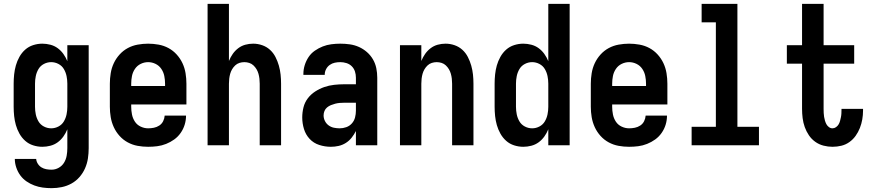

<svg xmlns="http://www.w3.org/2000/svg" viewBox="-20 -755 4540 998"><path d="M248 223Q225 223 202.5 220Q180 217 158.5 209Q137 201 118 188Q99 175 85.5 156.5Q72 138 64.5 115.5Q57 93 57 71H168Q169 84 176.5 96Q184 108 195.5 115Q207 122 220.5 124.5Q234 127 248 127Q268 127 285.5 117Q303 107 313 90.5Q323 74 326.5 54.5Q330 35 330 15V-83Q322 -63 309.5 -45.5Q297 -28 280 -15.5Q263 -3 242 2.5Q221 8 200 8Q176 8 152.5 0.5Q129 -7 111 -23Q93 -39 81 -60.5Q69 -82 62.5 -105Q56 -128 53.5 -152Q51 -176 51 -200V-320Q51 -344 53.5 -368Q56 -392 62.5 -415Q69 -438 81 -459.5Q93 -481 111 -497Q129 -513 152.5 -520.5Q176 -528 200 -528Q221 -528 242 -522.5Q263 -517 280 -504.5Q297 -492 309.5 -474.5Q322 -457 330 -437V-520H441V15Q441 42 437 68.5Q433 95 422 120Q411 145 393 165.5Q375 186 351.5 199Q328 212 301.5 217.5Q275 223 248 223ZM246 -88Q266 -88 284 -97.5Q302 -107 312 -124Q322 -141 326 -160.5Q330 -180 330 -200V-320Q330 -340 326 -359.5Q322 -379 312 -396Q302 -413 284 -422.5Q266 -432 246 -432Q226 -432 208 -422.5Q190 -413 180 -396Q170 -379 166 -359.5Q162 -340 162 -320V-200Q162 -180 166 -160.5Q170 -141 180 -124Q190 -107 208 -97.5Q226 -88 246 -88Z M750 8Q722 8 695 3Q668 -2 644 -15Q620 -28 601.5 -48.5Q583 -69 571.5 -94Q560 -119 555.5 -146Q551 -173 551 -200V-320Q551 -347 555.5 -374.5Q560 -402 571.5 -426.5Q583 -451 601.5 -471.5Q620 -492 644 -505Q668 -518 695.5 -523Q723 -528 750 -528Q777 -528 804.5 -523Q832 -518 856 -505Q880 -492 898.5 -471.5Q917 -451 928.5 -426.5Q940 -402 944.5 -374.5Q949 -347 949 -320V-212H662V-200Q662 -180 666 -160Q670 -140 681 -123Q692 -106 711 -97Q730 -88 750 -88Q765 -88 780 -91Q795 -94 808 -102.5Q821 -111 828 -125Q835 -139 836 -154H947Q947 -130 940 -107Q933 -84 919 -64Q905 -44 885.5 -30Q866 -16 843.5 -7Q821 2 797.5 5Q774 8 750 8ZM662 -308H838V-320Q838 -340 834 -360Q830 -380 818.5 -397Q807 -414 788.5 -423Q770 -432 750 -432Q730 -432 711.5 -423Q693 -414 681.5 -397Q670 -380 666 -360Q662 -340 662 -320Z M1059 0V-735H1170V-438Q1178 -458 1190 -475Q1202 -492 1218.5 -504.5Q1235 -517 1255 -522.5Q1275 -528 1296 -528Q1320 -528 1343 -520Q1366 -512 1383.5 -496Q1401 -480 1412 -458.5Q1423 -437 1429.5 -414Q1436 -391 1438.5 -367.5Q1441 -344 1441 -320V0H1330V-320Q1330 -333 1328.5 -346Q1327 -359 1323.5 -371.5Q1320 -384 1313.5 -395Q1307 -406 1297.5 -415Q1288 -424 1275.5 -428Q1263 -432 1250 -432Q1237 -432 1224.5 -428Q1212 -424 1202.5 -415Q1193 -406 1186.5 -395Q1180 -384 1176.5 -371.5Q1173 -359 1171.5 -346Q1170 -333 1170 -320V0Z M1700 8Q1669 8 1639.5 -1.5Q1610 -11 1589.5 -33Q1569 -55 1560 -84.5Q1551 -114 1551 -144Q1551 -171 1557.5 -197Q1564 -223 1580 -244Q1596 -265 1618.5 -279.5Q1641 -294 1665.5 -302.5Q1690 -311 1716.5 -314Q1743 -317 1769 -317H1830V-351Q1830 -368 1825 -383.5Q1820 -399 1808.5 -410.5Q1797 -422 1781 -427Q1765 -432 1749 -432Q1734 -432 1720 -429Q1706 -426 1694 -417.5Q1682 -409 1675 -395.5Q1668 -382 1668 -368V-366H1557V-371Q1557 -394 1564 -416.5Q1571 -439 1584 -458.5Q1597 -478 1616.5 -491.5Q1636 -505 1657.5 -513.5Q1679 -522 1702.5 -525Q1726 -528 1749 -528Q1774 -528 1798.5 -524.5Q1823 -521 1845.5 -511Q1868 -501 1887 -484.5Q1906 -468 1918.5 -446.5Q1931 -425 1936 -400.5Q1941 -376 1941 -351V0H1830V-74Q1821 -56 1808 -39.5Q1795 -23 1777.5 -12Q1760 -1 1740 3.5Q1720 8 1700 8ZM1746 -88Q1763 -88 1780 -94Q1797 -100 1809 -113.5Q1821 -127 1825.5 -144.5Q1830 -162 1830 -180V-221H1769Q1757 -221 1745.5 -220Q1734 -219 1722.5 -216Q1711 -213 1700 -208.5Q1689 -204 1680 -196.5Q1671 -189 1666.5 -178Q1662 -167 1662 -155Q1662 -140 1669 -126Q1676 -112 1688.5 -103Q1701 -94 1716 -91Q1731 -88 1746 -88Z M2059 0V-520H2170V-438Q2178 -458 2190 -475Q2202 -492 2218.5 -504.5Q2235 -517 2255 -522.5Q2275 -528 2296 -528Q2320 -528 2343 -520Q2366 -512 2383.5 -496Q2401 -480 2412 -458.5Q2423 -437 2429.5 -414Q2436 -391 2438.5 -367.5Q2441 -344 2441 -320V0H2330V-320Q2330 -333 2328.5 -346Q2327 -359 2323.5 -371.5Q2320 -384 2313.5 -395Q2307 -406 2297.5 -415Q2288 -424 2275.5 -428Q2263 -432 2250 -432Q2237 -432 2224.5 -428Q2212 -424 2202.5 -415Q2193 -406 2186.5 -395Q2180 -384 2176.5 -371.5Q2173 -359 2171.5 -346Q2170 -333 2170 -320V0Z M2700 8Q2676 8 2652.5 0.5Q2629 -7 2611 -23Q2593 -39 2581 -60.5Q2569 -82 2562.5 -105Q2556 -128 2553.5 -152Q2551 -176 2551 -200V-320Q2551 -344 2553.5 -368Q2556 -392 2562.5 -415Q2569 -438 2581 -459.5Q2593 -481 2611 -497Q2629 -513 2652.5 -520.5Q2676 -528 2700 -528Q2721 -528 2742 -522.5Q2763 -517 2780 -504.5Q2797 -492 2809.5 -474.5Q2822 -457 2830 -437V-735H2941V0H2830V-83Q2822 -63 2809.5 -45.5Q2797 -28 2780 -15.5Q2763 -3 2742 2.5Q2721 8 2700 8ZM2746 -88Q2766 -88 2784 -97.5Q2802 -107 2812 -124Q2822 -141 2826 -160.5Q2830 -180 2830 -200V-320Q2830 -340 2826 -359.5Q2822 -379 2812 -396Q2802 -413 2784 -422.5Q2766 -432 2746 -432Q2726 -432 2708 -422.5Q2690 -413 2680 -396Q2670 -379 2666 -359.5Q2662 -340 2662 -320V-200Q2662 -180 2666 -160.5Q2670 -141 2680 -124Q2690 -107 2708 -97.5Q2726 -88 2746 -88Z M3250 8Q3222 8 3195 3Q3168 -2 3144 -15Q3120 -28 3101.5 -48.5Q3083 -69 3071.5 -94Q3060 -119 3055.5 -146Q3051 -173 3051 -200V-320Q3051 -347 3055.5 -374.5Q3060 -402 3071.5 -426.5Q3083 -451 3101.5 -471.5Q3120 -492 3144 -505Q3168 -518 3195.5 -523Q3223 -528 3250 -528Q3277 -528 3304.5 -523Q3332 -518 3356 -505Q3380 -492 3398.5 -471.5Q3417 -451 3428.5 -426.5Q3440 -402 3444.5 -374.5Q3449 -347 3449 -320V-212H3162V-200Q3162 -180 3166 -160Q3170 -140 3181 -123Q3192 -106 3211 -97Q3230 -88 3250 -88Q3265 -88 3280 -91Q3295 -94 3308 -102.5Q3321 -111 3328 -125Q3335 -139 3336 -154H3447Q3447 -130 3440 -107Q3433 -84 3419 -64Q3405 -44 3385.5 -30Q3366 -16 3343.5 -7Q3321 2 3297.5 5Q3274 8 3250 8ZM3162 -308H3338V-320Q3338 -340 3334 -360Q3330 -380 3318.5 -397Q3307 -414 3288.5 -423Q3270 -432 3250 -432Q3230 -432 3211.5 -423Q3193 -414 3181.5 -397Q3170 -380 3166 -360Q3162 -340 3162 -320Z M3575 0V-96H3701V-639H3627V-735H3813V-96H3925V0Z M4307 8Q4284 8 4260.5 2Q4237 -4 4217.5 -18Q4198 -32 4184.5 -52Q4171 -72 4163 -94.5Q4155 -117 4152 -141Q4149 -165 4149 -189V-424H4070V-520H4149V-735H4261V-520H4420V-424H4261V-189Q4261 -178 4261.5 -168Q4262 -158 4263.5 -148Q4265 -138 4268 -128Q4271 -118 4275.5 -109.5Q4280 -101 4288.5 -94.5Q4297 -88 4307 -88Q4317 -88 4325.5 -94Q4334 -100 4339 -108.5Q4344 -117 4346.5 -126.5Q4349 -136 4351 -145.5Q4353 -155 4353.5 -165Q4354 -175 4354 -184V-189H4466V-180Q4466 -157 4462 -134Q4458 -111 4449.5 -89.5Q4441 -68 4427.5 -49Q4414 -30 4395 -16.5Q4376 -3 4353.5 2.5Q4331 8 4307 8Z"/></svg>

Font: Iosevka Custom
Style: Bold
Weight: 700
Monospace: yes
Designer: Belleve Invis
Foundry: Belleve Invis
Version: Version 30.3.3; ttfautohint (v1.8.3)